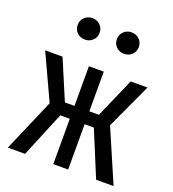

<svg xmlns="http://www.w3.org/2000/svg" viewBox="-141 -889 897 996"><g transform="rotate(20 307.5 -391.0)"><path d="M266.7 0V-250.3H214.4L110.8 0H15.9L141 -290.3L25.1 -540.5H121L213.8 -321.5H266.7V-540.5H348.7V-321.5H401.5L497.4 -540.5H590.3L474.4 -290.3L599.5 0H503.1L399.5 -250.3H348.7V0ZM199.5 -663.1Q173.3 -663.1 155.9 -680Q138.5 -696.9 138.5 -722.1Q138.5 -747.7 155.9 -764.6Q173.3 -781.5 199.5 -781.5Q224.6 -781.5 242.1 -764.6Q259.5 -747.7 259.5 -722.1Q259.5 -696.9 242.1 -680Q224.6 -663.1 199.5 -663.1ZM414.9 -663.1Q389.7 -663.1 372.3 -680Q354.9 -696.9 354.9 -722.1Q354.9 -747.7 372.3 -764.6Q389.7 -781.5 414.9 -781.5Q441 -781.5 458.5 -764.6Q475.9 -747.7 475.9 -722.1Q475.9 -696.9 458.5 -680Q441 -663.1 414.9 -663.1Z"/></g></svg>

Font: Fira Code Retina
Style: Regular
Weight: 450
Monospace: yes
Designer: Carrois Corporate, Edenspiekermann AG, Nikita Prokopov
Foundry: Carrois Corporate, Edenspiekermann AG, Nikita Prokopov
Version: Version 6.002